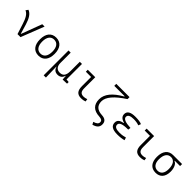

<svg xmlns="http://www.w3.org/2000/svg" viewBox="316 -2276 4055 4055"><g transform="rotate(45 2344.0 -248.5)"><path d="M247.1 0H337.4L539.1 -517.6H469.2L296.4 -55.2H291L228 -268.6C186 -409.7 130.4 -496.6 47.4 -527.3L10.3 -474.6C84 -446.3 131.3 -364.3 173.3 -231Z M878.9 9.8C1017.1 9.8 1097.7 -87.9 1097.7 -258.8C1097.7 -429.7 1017.1 -527.3 878.9 -527.3C740.7 -527.3 660.2 -429.7 660.2 -258.8C660.2 -87.9 740.7 9.8 878.9 9.8ZM878.9 -51.3C782.2 -51.3 727.1 -126.5 727.1 -258.8C727.1 -391.1 782.2 -466.3 878.9 -466.3C975.6 -466.3 1030.8 -391.1 1030.8 -258.8C1030.8 -126.5 975.6 -51.3 878.9 -51.3Z M1452.1 9.8C1519.5 9.8 1569.3 -27.3 1585.9 -93.3H1592.8L1599.6 4.9L1727.1 0V-48.3L1655.8 -55.2V-517.6H1590.8V-239.3C1590.8 -106 1543.5 -54.2 1452.1 -54.2C1367.7 -54.2 1318.4 -109.9 1318.4 -210V-517.6H1253.4V224.6H1320.3L1312 -93.3H1317.9C1336.9 -23.9 1380.4 9.8 1452.1 9.8Z M2153.8 9.8C2195.3 9.8 2229.5 3.9 2269.5 -10.7L2261.2 -70.8C2222.2 -58.1 2193.4 -52.2 2166.5 -52.2C2083 -52.2 2052.2 -95.2 2052.2 -190.4V-517.6H1829.1V-459.5H1986.8V-185.5C1986.8 -50.8 2038.1 9.8 2153.8 9.8Z M2718.3 234.4C2818.8 207.5 2864.3 160.2 2864.3 81.1C2864.3 -3.9 2816.4 -46.4 2714.4 -51.3C2575.2 -58.1 2502.9 -125 2502.9 -250C2502.9 -377.9 2618.2 -514.2 2861.3 -672.9V-732.4H2464.8V-672.9H2774.4V-663.1C2548.8 -537.1 2437.5 -398.4 2437.5 -245.1C2437.5 -84.5 2526.9 2.4 2697.8 9.8C2767.1 13.7 2798.8 36.1 2798.8 81.1C2798.8 127 2765.1 157.2 2688.5 178.7Z M3235.4 9.8C3313.5 9.8 3379.4 1 3429.7 -13.7L3411.1 -75.2C3369.1 -64 3319.8 -50.3 3239.3 -50.3C3136.7 -50.3 3085.9 -78.6 3085.9 -135.3C3085.9 -196.3 3160.2 -227.1 3309.6 -227.1H3326.7L3335.4 -285.6C3178.2 -293 3100.6 -325.2 3100.6 -383.3C3100.6 -439.5 3151.4 -467.3 3253.9 -467.3C3314.5 -467.3 3367.2 -459 3413.6 -441.4L3434.6 -499C3395 -518.1 3332 -527.3 3243.2 -527.3C3103 -527.3 3033.2 -484.4 3033.2 -397.9C3033.2 -333 3075.2 -289.6 3160.2 -267.1V-256.8C3065.4 -242.7 3018.6 -200.7 3018.6 -130.4C3018.6 -36.1 3090.3 9.8 3235.4 9.8Z M3911.6 9.8C3953.1 9.8 3987.3 3.9 4027.3 -10.7L4019 -70.8C3980 -58.1 3951.2 -52.2 3924.3 -52.2C3840.8 -52.2 3810.1 -95.2 3810.1 -190.4V-517.6H3586.9V-459.5H3744.6V-185.5C3744.6 -50.8 3795.9 9.8 3911.6 9.8Z M4377.4 9.8C4512.2 9.8 4588.9 -79.1 4588.9 -235.8C4588.9 -343.8 4545.4 -432.1 4486.8 -448.7V-457.5H4645.5V-517.6H4377.4C4240.2 -517.6 4161.1 -419.9 4161.1 -249C4161.1 -84 4239.3 9.8 4377.4 9.8ZM4377.4 -51.3C4282.7 -51.3 4228 -120.6 4228 -242.7C4228 -379.9 4281.7 -457.5 4377.4 -457.5C4469.7 -457.5 4522 -379.9 4522 -242.7C4522 -120.6 4469.2 -51.3 4377.4 -51.3Z"/></g></svg>

Font: Cascadia Code Light
Style: Regular
Weight: 300
Monospace: yes
Designer: Aaron Bell
Foundry: Saja Typeworks
Version: Version 2404.023